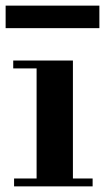

<svg xmlns="http://www.w3.org/2000/svg" viewBox="-25 -662 373 682"><path d="M105 -15V-431H234V-15ZM25 0V-28H304V0ZM22 -419V-447H234V-419ZM-5 -562V-642H328V-562Z"/></svg>

Font: Libre Bodoni SemiBold
Style: Regular
Weight: 600
Designer: Pablo Impallari, Rodrigo Fuenzalida
Foundry: Impallari Type
Version: Version 2.005;gftools[0.9.23]